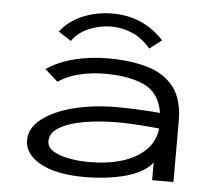

<svg xmlns="http://www.w3.org/2000/svg" viewBox="-49 -699 848 763"><g transform="rotate(5 375.0 -317.5)"><path d="M318 11Q201 11 138 -24.5Q75 -60 75 -115Q75 -164 122 -200.5Q169 -237 247.5 -257Q326 -277 420 -277Q455 -277 501 -275Q547 -273 592 -269Q579 -348 519 -376.5Q459 -405 360 -405Q311 -405 262.5 -394Q214 -383 175 -357L123 -403Q171 -435 234 -451Q297 -467 368 -467Q458 -467 526 -447Q594 -427 631.5 -378Q669 -329 669 -243V0H584V-70Q564 -45 531.5 -29Q499 -13 461 -4.5Q423 4 385.5 7.5Q348 11 318 11ZM160 -119Q160 -94 185 -79Q210 -64 248.5 -57Q287 -50 329 -50Q401 -50 458.5 -67.5Q516 -85 552 -120Q588 -155 594 -207Q555 -211 509 -214Q463 -217 429 -217Q357 -217 295.5 -206.5Q234 -196 197 -174Q160 -152 160 -119ZM214 -523 163 -556Q197 -600 252 -623Q307 -646 370 -646Q493 -646 575 -557L527 -520Q495 -558 455 -576Q415 -594 370 -594Q325 -594 281.5 -576Q238 -558 214 -523Z"/></g></svg>

Font: Inconsolata ExtraExpanded
Style: Regular
Weight: 400
Width: 8
Monospace: yes
Designer: Raph Levien, Cyreal, Brenton Simpson
Foundry: Raph Levien, Cyreal, Google
Version: Version 3.000; ttfautohint (v1.8.2.53-6de2)